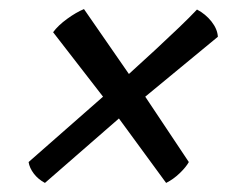

<svg xmlns="http://www.w3.org/2000/svg" viewBox="-20 -507 528 423"><path d="M79 -104Q64 -112 54.5 -124.5Q45 -137 43 -150L207 -294L97 -436Q108 -451 128 -465.5Q148 -480 165 -487L264 -344Q295 -372 323 -398Q351 -424 374.5 -446.5Q398 -469 414 -486Q433 -476 446 -459.5Q459 -443 460 -426L300 -294L396 -150Q390 -139 376 -125.5Q362 -112 346 -104L242 -246Z"/></svg>

Font: Texturina 12pt
Style: Bold Italic
Weight: 700
Italic angle: -11°
Designer: Guillermo Torres Carreño
Foundry: Omnibus-Type
Version: Version 1.002